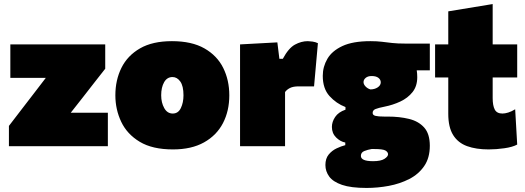

<svg xmlns="http://www.w3.org/2000/svg" viewBox="-20 -721 2590 947"><path d="M24 0V-100Q55 -140.5 85 -179.5Q115 -218.5 143.5 -255.5L206 -337H31V-502H499V-382Q476 -353 446 -314.5Q416 -276 388 -240L329 -165H512V0Z M833 16Q732 16 669.5 -21.5Q607 -59 578 -120Q549 -181 549 -251Q549 -326 579 -386.5Q609 -447 670.8 -482.5Q732.5 -518 828 -518Q926 -518 988.5 -482.2Q1051 -446.5 1081 -386Q1111 -325.5 1111 -251Q1111 -174 1079.8 -113.8Q1048.5 -53.5 986.5 -18.8Q924.5 16 833 16ZM832 -161Q859 -161 872 -188Q885 -215 885 -251Q885 -297 869.2 -319Q853.5 -341 831 -341Q804 -341 789.5 -315.5Q775 -290 775 -251Q775 -215 790 -188Q805 -161 832 -161Z M1164 0V-502L1348 -512L1358 -431H1375Q1403 -483.5 1434.5 -500.8Q1466 -518 1498 -518Q1506.5 -518 1521 -516Q1535.5 -514 1548 -508L1529 -295H1453Q1426 -295 1410.2 -287Q1394.5 -279 1386 -267V0Z M1788 206Q1711 206 1666.8 190.8Q1622.5 175.5 1603.8 149.8Q1585 124 1585 93Q1585 61 1601.2 41.2Q1617.5 21.5 1640.2 10.8Q1663 0 1683 -5V-18Q1658.5 -22.5 1637.8 -43Q1617 -63.5 1617 -95Q1617 -120 1633 -144Q1649 -168 1684 -180V-193Q1638.5 -210.5 1605.2 -247.2Q1572 -284 1572 -347Q1572 -392 1594.8 -431Q1617.5 -470 1669 -494Q1720.5 -518 1807 -518Q1839.5 -518 1863.5 -515Q1887.5 -512 1914 -509Q1940.5 -506 1981 -506H2100V-374H2035.5Q2038 -358 2038 -340Q2038 -296 2014.8 -266.8Q1991.5 -237.5 1954.5 -220.2Q1917.5 -203 1877 -195Q1846.5 -189 1832.2 -183.2Q1818 -177.5 1818 -164Q1818 -153 1832 -149.5Q1846 -146 1875 -146H1893Q1950.5 -146 1997.5 -134.5Q2044.5 -123 2072.2 -92Q2100 -61 2100 -2Q2100 58 2072.2 98.2Q2044.5 138.5 1998.5 162Q1952.5 185.5 1897.5 195.8Q1842.5 206 1788 206ZM1807 -280Q1827.5 -280 1842.8 -290Q1858 -300 1858 -315Q1858 -328 1846.5 -337Q1835 -346 1813 -346Q1794.5 -346 1783.8 -337Q1773 -328 1773 -316Q1773 -305 1783 -294.5Q1793 -284 1807 -280ZM1820 74Q1858.5 74 1876.2 62.5Q1894 51 1894 40Q1894 29.5 1881.8 21.8Q1869.5 14 1825 14H1813Q1794.5 17 1777.2 23.8Q1760 30.5 1760 48Q1760 74 1820 74Z M2390 16Q2328.5 16 2283.8 -0.2Q2239 -16.5 2215 -55Q2191 -93.5 2191 -160V-339H2126V-502H2191V-665L2410 -701V-502H2531V-339H2410V-237Q2410 -200.5 2420.2 -180.8Q2430.5 -161 2458 -161Q2471 -161 2487 -166Q2503 -171 2521 -182L2531 -8Q2508 4.5 2467.8 10.2Q2427.5 16 2390 16Z"/></svg>

Font: Commissioner Black
Style: Regular
Weight: 900
Designer: Kostas Bartsokas
Foundry: Kostas Bartsokas
Version: Version 1.000; ttfautohint (v1.8.3)